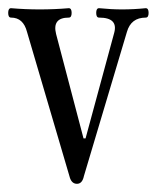

<svg xmlns="http://www.w3.org/2000/svg" viewBox="-21 -438 383 469"><path d="M167 11Q155 11 150 -3L45 -360Q36 -395 6 -395Q-1 -395 -1 -406.5Q-1 -418 6 -418Q41 -415 76 -415Q112 -415 147 -418Q154 -418 154 -406.5Q154 -395 147 -395Q106 -395 116 -355L183 -100H188L258 -358Q268 -395 221 -395Q214 -395 214 -406.5Q214 -418 221 -418Q251 -415 277 -415Q306 -415 335 -418Q342 -418 342 -406.5Q342 -395 335 -395Q299 -395 289 -360L184 -8Q180 11 167 11Z"/></svg>

Font: Junicode Cond Light
Style: Regular
Weight: 300
Width: 3
Designer: Peter S. Baker
Version: Version 2.201